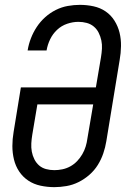

<svg xmlns="http://www.w3.org/2000/svg" viewBox="-20 -763 540 791"><path d="M204 8Q175 8 147 2Q119 -4 96.5 -19Q74 -34 59 -56.5Q44 -79 37.5 -106Q31 -133 31 -161.5Q31 -190 36 -219L66 -403H375L396 -527Q399 -545 400 -562.5Q401 -580 397.5 -596.5Q394 -613 386.5 -628Q379 -643 366.5 -653.5Q354 -664 337.5 -668.5Q321 -673 303 -673Q280 -673 256.5 -665Q233 -657 215 -640Q197 -623 186.5 -601Q176 -579 172 -556V-555H94V-556Q98 -581 107.5 -605.5Q117 -630 131.5 -652Q146 -674 166 -692Q186 -710 210 -722Q234 -734 259.5 -738.5Q285 -743 309 -743Q338 -743 365.5 -737Q393 -731 415 -716Q437 -701 451.5 -678Q466 -655 472.5 -628.5Q479 -602 478.5 -573Q478 -544 473 -516L418 -181Q414 -156 405.5 -131Q397 -106 383 -83.5Q369 -61 348.5 -43Q328 -25 304 -13Q280 -1 254 3.5Q228 8 204 8ZM204 -62Q220 -62 237 -65.5Q254 -69 269.5 -77.5Q285 -86 297.5 -99Q310 -112 319 -127.5Q328 -143 333 -159.5Q338 -176 340 -192L364 -333H134L113 -208Q110 -190 109 -172.5Q108 -155 111 -138.5Q114 -122 121.5 -107Q129 -92 141 -81.5Q153 -71 169.5 -66.5Q186 -62 204 -62Z"/></svg>

Font: Iosevka Term Oblique
Style: Regular
Weight: 400
Italic angle: -9°
Monospace: yes
Designer: Belleve Invis
Foundry: Belleve Invis
Version: Version 31.4.0